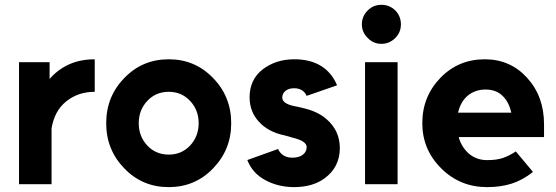

<svg xmlns="http://www.w3.org/2000/svg" viewBox="-20 -755 2278 787"><path d="M58 -500V0H191.3V-228.3Q202.7 -300 251.3 -339.3Q300 -378.7 368.3 -378.7V-512Q302 -512 251 -485.3Q221.7 -469.7 198 -447Q194 -443 190.3 -439Q186.7 -435 183.3 -431.3V-500Z M671.8 -378.7Q724.3 -378.7 759.3 -341.3Q794.3 -304 794.3 -249.9Q794.3 -196.3 759.3 -158.5Q724.3 -121.3 671.8 -121.3Q618.7 -121.3 583.7 -158.5Q548.7 -196.3 548.7 -249.9Q548.7 -304 583.7 -341.3Q618.7 -378.7 671.8 -378.7ZM671.7 -512Q563.3 -512 489.7 -435.3Q415.3 -359.5 415.3 -249.8Q415.3 -141 489.7 -64.7Q563.3 12 671.7 12Q779.7 12 853.3 -64.7Q927.7 -141.3 927.7 -249.8Q927.7 -359.3 853.3 -435.3Q779.7 -512 671.7 -512Z M1361.7 -405.3Q1340.3 -456.7 1297 -484Q1251.3 -512.7 1183.7 -512Q1109.7 -511.3 1056.3 -470.3Q1003 -428.7 1003 -355.3Q1003.7 -296.7 1041.3 -256Q1059.7 -235.3 1086.2 -221.2Q1112.7 -207 1145.7 -200.3Q1154.3 -198 1162.7 -195.7Q1171 -193.3 1179.3 -190.7Q1235.7 -177.3 1237 -153.3Q1237.7 -134.3 1222 -121.3Q1206.7 -108.7 1178.3 -108.7Q1136.3 -108.7 1119.7 -144.3L993.7 -99Q1014.7 -45.3 1066.3 -17.3Q1118 11.3 1183.7 12Q1262.7 12 1311.3 -24.7Q1372.3 -69.7 1373 -147.3Q1373 -220 1317.7 -267.3Q1281 -299.3 1218.3 -313Q1211.7 -314.7 1202.8 -316.8Q1194 -319 1183 -320.7Q1138.3 -330.7 1137 -354Q1136.3 -370.7 1149.7 -382Q1162.7 -393.3 1185.7 -393.3Q1203.7 -393.3 1217.3 -385.3Q1231 -376.7 1236.7 -362Z M1476.3 0H1609.7V-500H1476.3ZM1623.3 -655.3Q1623.3 -688.7 1600.3 -712.3Q1576.7 -735.3 1543.3 -735.3Q1510.3 -735.3 1487.3 -712.3Q1463.3 -688.3 1463.3 -655.3Q1463.3 -622.7 1487.3 -599.3Q1510.7 -575.3 1543.3 -575.3Q1576.3 -575.3 1600.3 -599.3Q1623.3 -622.3 1623.3 -655.3Z M2210 -193.3V-246Q2210 -359.7 2140.7 -436Q2071.7 -512 1967.3 -512Q1859 -512 1785.3 -436Q1711 -359.3 1711 -250Q1711 -141.7 1788.7 -64.7Q1865.7 12 1976.7 12Q2032.3 12 2077.3 -2.3Q2122.3 -16.7 2164.7 -50.3L2094.3 -134.3Q2068 -116.7 2042.2 -107.7Q2016.3 -98.7 1976.7 -98.7Q1932.3 -98.7 1900.7 -126.3Q1870 -154.7 1860.3 -193.3ZM1970 -388Q2012 -388 2038 -364Q2065.7 -339 2075.7 -293.3H1857.7Q1867.3 -337.3 1897.3 -363Q1927.7 -388 1970 -388Z"/></svg>

Font: Unageo Variable
Style: Regular
Weight: 300
Designer: Richard Sepsi
Foundry: Richard Sepsi
Version: Version 2.200